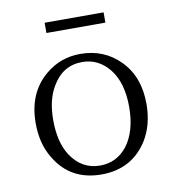

<svg xmlns="http://www.w3.org/2000/svg" viewBox="-77 -736 743 811"><g transform="rotate(-10 294.5 -330.5)"><path d="M293 -511.2Q394.5 -511.2 462.4 -442.4Q532.2 -372.1 532.2 -255.4Q532.2 -164.6 491.2 -99.1Q423.8 5.9 294.4 5.9Q158.7 5.9 94.2 -106.9Q57.1 -168 57.1 -255.4Q57.1 -384.8 143.1 -457Q207.5 -511.2 293 -511.2ZM295.4 -476.1Q211.4 -476.1 166.5 -398.9Q132.3 -342.8 132.3 -255.4Q132.3 -161.1 169.4 -103Q216.3 -32.2 294.4 -32.2Q366.2 -32.2 411.1 -89.4Q458 -151.4 458 -255.4Q458 -357.9 412.1 -417Q365.2 -476.1 295.4 -476.1ZM168 -667H420.9V-623H168Z"/></g></svg>

Font: I.MingCP
Style: Regular
Weight: 400
Designer: I.Font Project
Version: Version 8.000; Sep 06, 2022